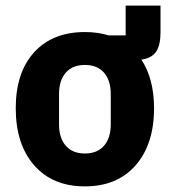

<svg xmlns="http://www.w3.org/2000/svg" viewBox="-20 -651 604 683"><path d="M36 -266Q36 -393 101.5 -465Q167 -537 282 -537Q328 -537 367 -525H427V-631H551V-537Q551 -492 536.5 -469Q522 -446 489 -440L483 -439Q528 -370 528 -266Q528 -138 462.5 -63Q397 12 282 12Q167 12 101.5 -63Q36 -138 36 -266ZM374 -209V-316Q374 -365 350 -392.5Q326 -420 282 -420Q238 -420 214 -392.5Q190 -365 190 -316V-209Q190 -160 214 -132.5Q238 -105 282 -105Q326 -105 350 -132.5Q374 -160 374 -209Z"/></svg>

Font: Anuphan
Style: Bold
Weight: 700
Designer: Mike Abbink, Paul van der Laan, Pieter van Rosmalen, Mint Tantisuwanna
Foundry: Bold Monday; Cadson Demak
Version: Version 3.002;hotconv 1.0.109;makeotfexe 2.5.65596